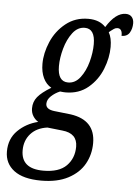

<svg xmlns="http://www.w3.org/2000/svg" viewBox="-95 -629 658 913"><g transform="rotate(5 234.5 -172.5)"><path d="M-38 116Q-38 55 1.5 16Q41 -23 98 -37Q83 -46 73 -62Q63 -78 63 -99Q63 -130 82 -153.5Q101 -177 146 -204Q121 -218 107.5 -246.5Q94 -275 94 -314Q94 -365 117 -419Q140 -473 185.5 -509.5Q231 -546 293 -546Q347 -546 376 -514Q420 -585 468 -585Q487 -585 497 -573.5Q507 -562 507 -543Q507 -518 495.5 -498.5Q484 -479 457 -479Q458 -495 452.5 -504.5Q447 -514 435 -514Q426 -514 418.5 -509Q411 -504 404 -498.5Q397 -493 395 -491Q410 -465 410 -422Q410 -370 388.5 -316Q367 -262 323 -225Q279 -188 215 -188Q205 -188 189 -190Q165 -180 147 -163Q129 -146 129 -126Q129 -100 169 -95L249 -86Q367 -69 367 41Q367 95 342 140Q317 185 265 212.5Q213 240 136 240Q50 240 6 206.5Q-38 173 -38 116ZM329 -428Q329 -502 280 -502Q246 -502 222 -470.5Q198 -439 185.5 -394Q173 -349 173 -310Q173 -236 223 -236Q257 -236 281 -267.5Q305 -299 317 -343.5Q329 -388 329 -428ZM288 65Q288 1 216 -6L144 -14Q93 -7 64.5 25Q36 57 36 104Q36 192 142 192Q217 192 252.5 156Q288 120 288 65Z"/></g></svg>

Font: Noto Serif Cond
Style: Italic
Weight: 400
Width: 3
Italic angle: -12°
Designer: Monotype Design Team
Foundry: Monotype Imaging Inc.
Version: Version 1.001